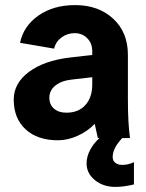

<svg xmlns="http://www.w3.org/2000/svg" viewBox="-20 -545 577 758"><path d="M436 192.9Q387.2 192.9 354.5 166Q321.8 139.2 321.8 100.1Q321.8 72.8 336.4 45.9Q351.1 19 373 0H366.2Q365.7 -2.9 360.1 -28.1Q354.5 -53.2 354 -56.2Q325.7 -26.4 286.4 -8.8Q247.1 8.8 209 8.8Q127.9 8.8 81.1 -34.4Q34.2 -77.6 34.2 -151.9Q34.2 -216.3 94 -261Q153.8 -305.7 255.9 -317.9L344.2 -328.1V-342.8Q344.2 -374 324.5 -394Q304.7 -414.1 274.9 -414.1Q245.6 -414.1 222.7 -397Q199.7 -379.9 193.8 -353L59.1 -376Q72.8 -442.4 131.8 -483.6Q190.9 -524.9 276.9 -524.9Q368.7 -524.9 426.8 -471.2Q484.9 -417.5 484.9 -329.1V-154.8Q484.9 -59.6 493.2 0H462.9Q424.8 39.6 424.8 75.2Q424.8 89.4 435.3 97.7Q445.8 106 462.9 106Q486.3 106 508.8 95.2V183.1Q468.8 192.9 436 192.9ZM242.2 -100.1Q289.6 -100.1 316.9 -130.1Q344.2 -160.2 344.2 -211.9V-240.2L264.2 -231Q222.7 -226.6 198.7 -207.3Q174.8 -188 174.8 -159.2Q174.8 -132.3 193.1 -116.2Q211.4 -100.1 242.2 -100.1Z"/></svg>

Font: LT Superior
Style: Bold
Weight: 400
Designer: Daniel Lyons
Foundry: LyonsType
Version: Version 1.000